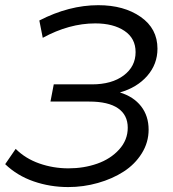

<svg xmlns="http://www.w3.org/2000/svg" viewBox="-24 -730 682 759"><path d="M245.5 9.5Q174 9.5 109 -13Q44 -35.5 -3.5 -81L38 -141.5Q76.5 -103 131.5 -83.8Q186.5 -64.5 246.5 -64.5Q307.5 -64.5 360.2 -83Q413 -101.5 447 -139Q481 -176.5 481 -225Q481 -275.5 442.5 -302Q404 -328.5 329 -328.5H175.5L188.5 -396.5H339.5Q418 -396.5 465 -431.8Q512 -467 512 -524Q512 -578.5 468 -608Q424 -637.5 352.5 -637.5Q249.5 -637.5 145 -580.5L131.5 -649Q249 -709.5 364.5 -709.5Q466 -709.5 532.2 -663.2Q598.5 -617 598.5 -537.5Q598.5 -476.5 558.2 -430.2Q518 -384 450 -364.5Q504 -348 533.8 -309.8Q563.5 -271.5 563.5 -217.5Q563.5 -167 536.5 -123.8Q509.5 -80.5 465 -51.8Q420.5 -23 363.2 -6.8Q306 9.5 245.5 9.5Z"/></svg>

Font: Argentum Sans Light
Style: Italic
Weight: 300
Italic angle: -11.3°
Designer: Julieta Ulanovsky (font), Owen Earl (portions from Jones font), Cristiano Sobral (main changes and remaster)
Foundry: Julieta Ulanovsky (font), Owen Earl (portions from Jones font), Cristiano Sobral (main changes and remaster)
Version: Version 3.127